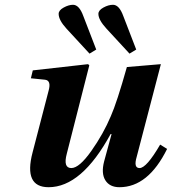

<svg xmlns="http://www.w3.org/2000/svg" viewBox="-20 -770 718 802"><path d="M225 -712Q225 -727 246 -738.5Q267 -750 285 -750Q311 -750 328 -703L382 -563L354 -546L258 -650Q225 -686 225 -712ZM391 -712Q391 -727 412 -738.5Q433 -750 452 -750Q478 -750 495 -703L549 -563L521 -546L425 -650Q391 -687 391 -712ZM109 -443 117 -476 348 -502 353 -497 259 -128Q243 -68 278 -68Q311 -68 361.5 -139.5Q412 -211 443 -285Q468 -341 510 -490L652 -502L551 -115Q537 -68 563 -68Q592 -68 649 -166L678 -148Q599 12 479 12Q438 12 420 -17Q402 -46 415 -96L446 -210H442Q321 12 183 12Q78 12 116 -133L183 -391Q195 -434 168 -437Z"/></svg>

Font: Heuristica
Style: Bold Italic
Weight: 700
Italic angle: -13°
Version: Version 1.0.2